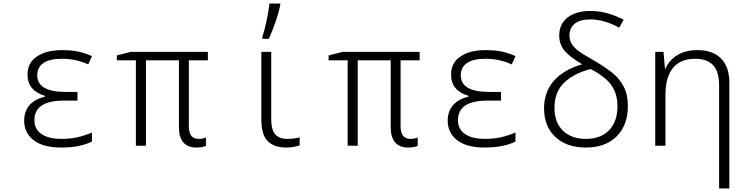

<svg xmlns="http://www.w3.org/2000/svg" viewBox="-20 -826 4240 1088"><path d="M117 -142Q117 -248 235 -279V-283Q136 -312 136 -403Q136 -471 190 -506.5Q244 -542 330 -542Q384 -542 422.5 -534Q461 -526 501 -508L480 -461Q411 -493 330 -493Q262 -493 226.5 -469Q191 -445 191 -399Q191 -305 354 -305H419V-256H343Q175 -256 175 -145Q175 -94 215 -66.5Q255 -39 329 -39Q379 -39 420 -48.5Q461 -58 501 -75V-24Q433 10 327 10Q224 10 170.5 -31.5Q117 -73 117 -142Z M994 -105V-484H807V0H750V-484H642V-512L721 -532H1158V-484H1050V-112Q1050 -39 1105 -39Q1129 -39 1147 -47V1Q1125 10 1092 10Q1044 10 1019 -19Q994 -48 994 -105Z M1461 -147V-532H1517V-151Q1517 -92 1539 -65.5Q1561 -39 1609 -39Q1647 -39 1678 -48V-2Q1665 3 1644 6.5Q1623 10 1602 10Q1533 10 1497 -26.5Q1461 -63 1461 -147ZM1467 -617Q1479 -655 1490.5 -708.5Q1502 -762 1507 -806H1568V-797Q1561 -759 1542 -704Q1523 -649 1503 -606H1467Z M2194 -105V-484H2007V0H1950V-484H1842V-512L1921 -532H2358V-484H2250V-112Q2250 -39 2305 -39Q2329 -39 2347 -47V1Q2325 10 2292 10Q2244 10 2219 -19Q2194 -48 2194 -105Z M2517 -142Q2517 -248 2635 -279V-283Q2536 -312 2536 -403Q2536 -471 2590 -506.5Q2644 -542 2730 -542Q2784 -542 2822.5 -534Q2861 -526 2901 -508L2880 -461Q2811 -493 2730 -493Q2662 -493 2626.5 -469Q2591 -445 2591 -399Q2591 -305 2754 -305H2819V-256H2743Q2575 -256 2575 -145Q2575 -94 2615 -66.5Q2655 -39 2729 -39Q2779 -39 2820 -48.5Q2861 -58 2901 -75V-24Q2833 10 2727 10Q2624 10 2570.5 -31.5Q2517 -73 2517 -142Z M3063 -212Q3063 -305 3118.5 -368Q3174 -431 3279 -462Q3212 -501 3180.5 -537Q3149 -573 3149 -625Q3149 -691 3197 -727.5Q3245 -764 3326 -764Q3419 -764 3514 -714L3489 -669Q3403 -716 3326 -716Q3266 -716 3236.5 -691.5Q3207 -667 3207 -625Q3207 -595 3223 -572.5Q3239 -550 3264.5 -532.5Q3290 -515 3344 -484Q3411 -445 3451 -412.5Q3491 -380 3514.5 -335Q3538 -290 3538 -225Q3538 -117 3474.5 -53.5Q3411 10 3300 10Q3192 10 3127.5 -49.5Q3063 -109 3063 -212ZM3479 -223Q3479 -298 3442 -346.5Q3405 -395 3327 -435Q3233 -411 3177.5 -358Q3122 -305 3122 -215Q3122 -132 3170 -85.5Q3218 -39 3300 -39Q3385 -39 3432 -88.5Q3479 -138 3479 -223Z M4113 -356V0V242H4055V-111V-344Q4055 -420 4021 -456.5Q3987 -493 3919 -493Q3836 -493 3793.5 -441Q3751 -389 3751 -289V0H3693V-532H3740L3748 -437H3751Q3772 -485 3818 -513.5Q3864 -542 3933 -542Q4018 -542 4065.5 -495Q4113 -448 4113 -356Z"/></svg>

Font: Noto Sans Mono UI Light
Style: Regular
Weight: 300
Monospace: yes
Designer: Monotype Design team
Foundry: Monotype Imaging Inc.
Version: Version 1.000